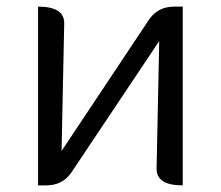

<svg xmlns="http://www.w3.org/2000/svg" viewBox="-20 -560 667 580"><path d="M95 0V-540Q174 -540 174 -490L166 -104L429 -499Q456 -540 506 -540H532V0Q453 0 453 -50L461 -436L197 -41Q170 0 120 0Z"/></svg>

Font: Swei Half Moon CJK TC
Style: DemiLight
Weight: 350
Version: Version 2.125